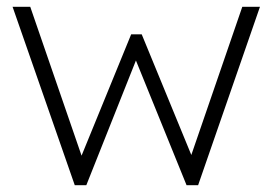

<svg xmlns="http://www.w3.org/2000/svg" viewBox="-20 -545 803 565"><path d="M200 0 17 -525H69L220 -87L366 -444H397L543 -89L693 -525H745L563 0H529L380 -367L234 0Z"/></svg>

Font: Readex Pro ExtraLight
Style: Regular
Weight: 200
Designer: Bonnie Shaver-Troup, Thomas Jockin
Foundry: Lexend
Version: Version 1.203; ttfautohint (v1.8.3)